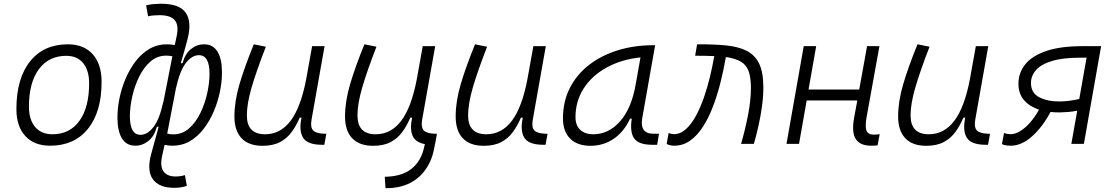

<svg xmlns="http://www.w3.org/2000/svg" viewBox="-20 -762 5899 1017"><path d="M245.1 9.8Q161.1 9.8 114 -41.5Q66.9 -92.8 66.9 -184.1Q66.9 -346.2 139.2 -436.8Q211.4 -527.3 339.8 -527.3Q423.8 -527.3 470.9 -474.9Q518.1 -422.4 518.1 -328.6Q518.1 -168.9 445.8 -79.6Q373.5 9.8 245.1 9.8ZM257.8 -50.8Q349.6 -50.8 400.9 -122.1Q452.1 -193.4 452.1 -320.3Q452.1 -389.2 420.4 -427.7Q388.7 -466.3 331.1 -466.3Q238.3 -466.3 185.8 -395.3Q133.3 -324.2 133.3 -197.3Q133.3 -128.4 166 -89.6Q198.7 -50.8 257.8 -50.8Z M902.3 232.9Q822.8 232.9 789.8 187.5Q756.8 142.1 780.8 53.7Q787.6 28.8 799.1 -12.9Q810.5 -54.7 819.8 -88.4V-90.8H811Q797.4 -40.5 766.1 -15.4Q734.9 9.8 697.3 9.8Q649.4 9.8 625.7 -29.3Q602.1 -68.4 602.1 -139.2Q602.1 -188.5 613 -242.2Q624 -295.9 645.8 -346.7Q667.5 -397.5 699 -438.2Q730.5 -479 771.7 -503.2Q813 -527.3 863.3 -527.3Q883.3 -527.3 905.8 -523.4L915.5 -569.3Q928.2 -627.4 906.2 -654.5Q884.3 -681.6 823.7 -681.6Q790.5 -681.6 764.2 -675.8L753.9 -733.9Q774.9 -738.8 795.9 -740.5Q816.9 -742.2 833 -742.2Q929.2 -742.2 962.9 -695.6Q996.6 -648.9 974.6 -559.6Q970.7 -543.9 963.9 -519Q957 -494.1 949.7 -468.8Q942.4 -443.4 937.5 -427.2H946.8Q960.4 -477.5 991.7 -502.4Q1022.9 -527.3 1060.1 -527.3Q1108.4 -527.3 1132.1 -488.5Q1155.8 -449.7 1155.8 -378.4Q1155.8 -329.6 1144.8 -275.9Q1133.8 -222.2 1112.1 -171.4Q1090.3 -120.6 1058.8 -79.6Q1027.3 -38.6 986.1 -14.4Q944.8 9.8 894.5 9.8Q873 9.8 851.6 5.4L838.9 63.5Q826.7 118.2 845.9 145.5Q865.2 172.9 911.1 172.9Q922.4 172.9 935.8 170.9Q949.2 168.9 959.5 165.5L969.7 222.7Q954.6 227.5 938.5 230.2Q922.4 232.9 902.3 232.9ZM865.7 -54.2Q880.4 -50.3 897.5 -50.3Q945.3 -50.3 981.2 -81.8Q1017.1 -113.3 1041.3 -163.1Q1065.4 -212.9 1077.6 -268.3Q1089.8 -323.7 1089.8 -371.6Q1089.8 -469.7 1033.7 -469.7Q996.6 -469.7 964.6 -428.5Q932.6 -387.2 912.6 -296.9V-297.9ZM893.1 -463.9Q876.5 -467.3 860.4 -467.3Q812.5 -467.3 776.6 -435.8Q740.7 -404.3 716.6 -354.7Q692.4 -305.2 680.2 -249.5Q668 -193.8 668 -146Q668 -47.9 724.1 -47.9Q761.2 -47.9 793.2 -89.4Q825.2 -130.9 844.7 -221.7V-218.3Z M1370.1 10.3Q1297.9 10.3 1259.8 -29.5Q1221.7 -69.3 1221.7 -145Q1221.7 -224.6 1248.3 -315.2Q1274.9 -405.8 1324.2 -527.3L1388.2 -514.6Q1337.9 -385.3 1312.7 -298.8Q1287.6 -212.4 1287.6 -150.9Q1287.6 -50.8 1383.8 -50.8Q1465.3 -50.8 1519.3 -122.1Q1573.2 -193.4 1601.6 -341.3L1633.3 -517.6H1699.2L1629.9 -126.5Q1623.5 -88.4 1637.9 -72Q1652.3 -55.7 1695.3 -53.7H1708.5L1697.8 4.9H1686.5Q1608.4 4.9 1585.4 -32.5Q1562.5 -69.8 1577.1 -138.7H1567.4Q1549.3 -96.2 1524.7 -62.5Q1500 -28.8 1462.9 -9.3Q1425.8 10.3 1370.1 10.3Z M2022 234.9 2018.1 174.3Q2093.3 173.3 2141.1 144.8Q2189 116.2 2212.9 61.5Q2218.8 47.4 2222.9 32.7Q2227.1 18.1 2230.5 1.5Q2178.7 -8.8 2164.6 -44.7Q2150.4 -80.6 2163.1 -138.7H2153.3Q2135.3 -96.2 2110.6 -62.5Q2085.9 -28.8 2048.8 -9.3Q2011.7 10.3 1956.1 10.3Q1883.8 10.3 1845.7 -29.5Q1807.6 -69.3 1807.6 -145Q1807.6 -224.6 1834.2 -315.2Q1860.8 -405.8 1910.2 -527.3L1974.1 -514.6Q1923.8 -385.3 1898.7 -298.8Q1873.5 -212.4 1873.5 -150.9Q1873.5 -50.8 1969.7 -50.8Q2051.3 -50.8 2105.2 -122.1Q2159.2 -193.4 2187.5 -341.3L2219.2 -517.6H2285.2L2215.8 -126.5Q2209.5 -88.4 2223.9 -72Q2238.3 -55.7 2281.2 -53.7H2294.4L2287.6 -15.6L2286.6 -10.7Q2281.7 16.6 2276.6 39.1Q2271.5 61.5 2263.7 81.1Q2233.9 155.3 2172.9 195.3Q2111.8 235.4 2022 234.9Z M2542 10.3Q2469.7 10.3 2431.6 -29.5Q2393.6 -69.3 2393.6 -145Q2393.6 -224.6 2420.2 -315.2Q2446.8 -405.8 2496.1 -527.3L2560.1 -514.6Q2509.8 -385.3 2484.6 -298.8Q2459.5 -212.4 2459.5 -150.9Q2459.5 -50.8 2555.7 -50.8Q2637.2 -50.8 2691.2 -122.1Q2745.1 -193.4 2773.4 -341.3L2805.2 -517.6H2871.1L2801.8 -126.5Q2795.4 -88.4 2809.8 -72Q2824.2 -55.7 2867.2 -53.7H2880.4L2869.6 4.9H2858.4Q2780.3 4.9 2757.3 -32.5Q2734.4 -69.8 2749 -138.7H2739.3Q2721.2 -96.2 2696.5 -62.5Q2671.9 -28.8 2634.8 -9.3Q2597.7 10.3 2542 10.3Z M3107.4 10.3Q3038.1 10.3 3000 -27.8Q2961.9 -65.9 2961.9 -135.3Q2961.9 -223.1 2997.8 -294.7Q3033.7 -366.2 3098.6 -417Q3163.6 -467.8 3251 -495.1Q3338.4 -522.5 3440.9 -522.5H3450.2L3381.8 -135.7Q3367.7 -53.7 3441.4 -53.7H3470.7L3460.9 4.9H3434.1Q3364.7 4.9 3340.1 -27.6Q3315.4 -60.1 3326.2 -133.3H3317.4Q3285.2 -64 3230.7 -26.9Q3176.3 10.3 3107.4 10.3ZM3122.6 -50.8Q3203.6 -50.8 3264.2 -119.1Q3324.7 -187.5 3346.7 -312.5L3372.6 -458Q3269.5 -446.8 3191.9 -403.6Q3114.3 -360.4 3071.3 -293Q3028.3 -225.6 3028.3 -141.1Q3028.3 -98.1 3053.2 -74.5Q3078.1 -50.8 3122.6 -50.8Z M3905.3 0Q3927.2 -74.7 3942.4 -153.6Q3957.5 -232.4 3957.5 -295.4Q3957.5 -350.6 3945.6 -384.3Q3933.6 -418 3904.5 -435.3Q3875.5 -452.6 3824.7 -460L3824.2 -456.5Q3813 -391.6 3796.4 -325.4Q3779.8 -259.3 3757.1 -199.2Q3734.4 -139.2 3704.3 -92Q3674.3 -44.9 3636.2 -17.6Q3598.1 9.8 3550.8 9.8Q3542 9.8 3531.5 7.8Q3521 5.9 3511.2 0.5L3521.5 -57.1Q3532.7 -53.7 3538.3 -52.5Q3543.9 -51.3 3548.8 -51.3Q3583.5 -51.3 3612.8 -77.6Q3642.1 -104 3666 -147.9Q3689.9 -191.9 3708.7 -246.1Q3727.5 -300.3 3741 -356.9Q3754.4 -413.6 3763.2 -463.9V-464.8Q3741.2 -465.8 3716.1 -466.3Q3690.9 -466.8 3662.1 -466.8L3672.4 -527.3Q3759.8 -527.8 3825.4 -521.5Q3891.1 -515.1 3935.3 -492.7Q3979.5 -470.2 4001.5 -424.1Q4023.4 -377.9 4023.4 -298.8Q4023.4 -251.5 4016.1 -198.5Q4008.8 -145.5 3997.3 -94.2Q3985.8 -43 3973.1 0Z M4146 0 4237.3 -517.6H4303.2L4262.7 -287.6H4531.2L4572.8 -517.6H4638.2L4570.3 -141.6Q4561.5 -92.8 4569.3 -70.8Q4577.1 -48.8 4608.4 -48.8Q4621.6 -48.8 4639.6 -51.3L4628.4 7.8Q4614.7 9.8 4594.2 9.8Q4536.1 9.8 4513.2 -25.4Q4490.2 -60.5 4503.9 -136.7L4521 -230H4252.9L4212.4 0Z M4885.7 10.3Q4813.5 10.3 4775.4 -29.5Q4737.3 -69.3 4737.3 -145Q4737.3 -224.6 4763.9 -315.2Q4790.5 -405.8 4839.8 -527.3L4903.8 -514.6Q4853.5 -385.3 4828.4 -298.8Q4803.2 -212.4 4803.2 -150.9Q4803.2 -50.8 4899.4 -50.8Q4981 -50.8 5034.9 -122.1Q5088.9 -193.4 5117.2 -341.3L5148.9 -517.6H5214.8L5145.5 -126.5Q5139.2 -88.4 5153.6 -72Q5168 -55.7 5210.9 -53.7H5224.1L5213.4 4.9H5202.1Q5124 4.9 5101.1 -32.5Q5078.1 -69.8 5092.8 -138.7H5083Q5064.9 -96.2 5040.3 -62.5Q5015.6 -28.8 4978.5 -9.3Q4941.4 10.3 4885.7 10.3Z M5593.3 -166.5Q5567.4 -166.5 5544.4 -168.9Q5502.9 -90.3 5447.3 -40.3Q5391.6 9.8 5333.5 9.8Q5304.7 9.8 5287.1 1.5L5298.3 -57.6Q5301.3 -56.2 5310.8 -53.7Q5320.3 -51.3 5333.5 -51.3Q5358.4 -51.3 5385.7 -68.6Q5413.1 -85.9 5438.5 -115.5Q5463.9 -145 5483.4 -181.2Q5433.1 -197.8 5403.8 -231.9Q5374.5 -266.1 5374.5 -319.3Q5374.5 -374.5 5409.2 -419.4Q5443.8 -464.4 5519.3 -491Q5594.7 -517.6 5716.3 -517.6H5812.5L5721.2 0H5654.8L5686 -175.8Q5662.1 -170.9 5639.4 -168.9Q5616.7 -167 5593.3 -166.5ZM5696.8 -237.8 5735.4 -456.5H5702.6Q5608.9 -456.5 5551.3 -438.7Q5493.7 -420.9 5467.3 -390.4Q5440.9 -359.9 5440.9 -322.3Q5440.9 -269.5 5484.9 -246.8Q5528.8 -224.1 5593.3 -224.6Q5643.1 -225.1 5696.8 -237.8Z"/></svg>

Font: Cascadia Code PL Light
Style: Italic
Weight: 300
Italic angle: -10°
Monospace: yes
Designer: Aaron Bell
Foundry: Saja Typeworks
Version: Version 2404.023; ttfautohint (v1.8.4)